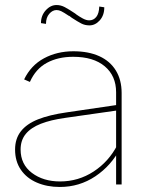

<svg xmlns="http://www.w3.org/2000/svg" viewBox="-20 -734 577 764"><path d="M271 -508Q211 -508 166.5 -484Q122 -460 99 -408L76 -418Q103 -474 155 -502Q207 -530 272 -530Q332 -530 375 -510.5Q418 -491 441 -453.5Q464 -416 464 -364V0H442V-367Q442 -432 397 -470Q352 -508 271 -508ZM40 -139Q40 -182 63 -211.5Q86 -241 131 -259Q176 -277 246 -287L450 -317V-295L240 -265Q182 -257 142.5 -241.5Q103 -226 82.5 -201Q62 -176 62 -139Q62 -80 107 -46Q152 -12 219 -12Q292 -12 352.5 -51.5Q413 -91 447 -157L460 -146Q423 -75 359.5 -32.5Q296 10 218 10Q167 10 126.5 -7.5Q86 -25 63 -58.5Q40 -92 40 -139ZM266 -663 258 -669Q256 -671 254 -671Q233 -685 223.5 -689.5Q214 -694 205 -694Q189 -694 176 -679Q163 -664 163 -639L143 -642Q143 -672 162 -693Q181 -714 205 -714Q222 -714 238 -705.5Q254 -697 278 -681L282 -678L283 -677Q294 -669 308.5 -661Q323 -653 335 -653Q352 -653 363 -666.5Q374 -680 375 -708L395 -705Q395 -673 377 -653Q359 -633 336 -633Q318 -633 303.5 -640.5Q289 -648 266 -663Z"/></svg>

Font: Easer Grotesk Variable
Style: Regular
Weight: 400
Designer: Boardeaser, Bonnie Shaver-Troup, Thomas Jockin
Foundry: Lexend
Version: Version 1.001;Glyphs 3.1.2 (3151)